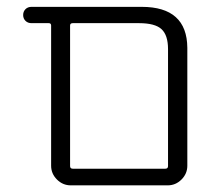

<svg xmlns="http://www.w3.org/2000/svg" viewBox="-20 -565 637 563"><path d="M187.5 -21.5Q164.1 -21.5 147 -38.6Q129.9 -55.7 129.9 -79.1V-490.2Q129.9 -497.1 123 -497.1H72.3Q61.5 -497.1 54.7 -503.9Q47.9 -510.7 47.9 -521Q47.9 -531.2 54.7 -538.1Q61.5 -544.9 72.3 -544.9H395.5Q528.3 -544.9 529.3 -424.8V-79.1Q529.3 -55.7 512.2 -38.6Q495.1 -21.5 471.7 -21.5ZM472.7 -420.9Q472.7 -461.9 453.6 -479.5Q434.6 -497.1 387.7 -497.1H193.4Q185.5 -497.1 185.5 -490.2V-78.1Q185.5 -70.3 193.4 -70.3H464.8Q472.7 -70.3 472.7 -78.1Z"/></svg>

Font: Gen Jyuu Gothic Light
Style: Regular
Weight: 200
Designer: [Source Han Sans]
Ryoko NISHIZUKA  (kana & ideographs); Paul D. Hunt (Latin, Greek & Cyrillic); Wenlong ZHANG  (bopomofo
Version: Version 1.002.20150607